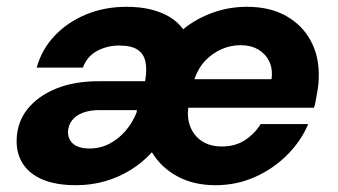

<svg xmlns="http://www.w3.org/2000/svg" viewBox="-20 -533 996 565"><path d="M204 12Q146 12 107 -4Q68 -20 48 -50Q28 -80 29 -121Q30 -173 60.5 -211.5Q91 -250 144.5 -272Q198 -294 271 -294H407Q413 -328 408 -351.5Q403 -375 384.5 -387Q366 -399 331 -399Q295 -399 265.5 -383Q236 -367 224 -334H88Q103 -388 141 -428Q179 -468 233.5 -490.5Q288 -513 352 -513Q391 -513 422.5 -505.5Q454 -498 478.5 -483.5Q503 -469 519 -447Q557 -478 605.5 -495.5Q654 -513 707 -513Q774 -513 822 -486Q870 -459 895 -412Q920 -365 918 -304Q918 -289 915 -270.5Q912 -252 909 -236.5Q906 -221 904 -216H534Q530 -185 540.5 -159Q551 -133 574.5 -117.5Q598 -102 633 -102Q673 -102 701.5 -121Q730 -140 747 -168H887Q866 -118 825 -77Q784 -36 730 -12Q676 12 614 12Q550 12 502 -14Q454 -40 427 -85Q400 -55 364.5 -33Q329 -11 288.5 0.5Q248 12 204 12ZM243 -96Q275 -96 302 -110Q329 -124 349.5 -148Q370 -172 382 -202L383 -209H273Q245 -209 224.5 -201.5Q204 -194 192.5 -179.5Q181 -165 180 -145Q180 -130 187.5 -118.5Q195 -107 209.5 -101.5Q224 -96 243 -96ZM552 -300H779Q783 -331 772 -353Q761 -375 739.5 -387.5Q718 -400 688 -400Q659 -400 632.5 -388.5Q606 -377 585 -355.5Q564 -334 552 -300Z"/></svg>

Font: DM Sans 18pt ExtraBold
Style: Italic
Weight: 800
Italic angle: -10°
Designer: Colophon Foundry, Jonny Pinhorn
Foundry: Colophon Foundry
Version: Version 4.004;gftools[0.9.30]